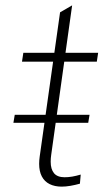

<svg xmlns="http://www.w3.org/2000/svg" viewBox="-20 -690 408 716"><path d="M210 6Q184 6 165 -3.5Q146 -13 136 -32Q126 -51 126 -79Q126 -85 126.5 -92Q127 -99 128 -106L204 -644L249 -670L171 -113Q170 -107 169.5 -100Q169 -93 169 -87Q169 -59 181.5 -44Q194 -29 221 -29Q235 -29 249.5 -31.5Q264 -34 281 -39L278 -5Q260 0 242.5 3Q225 6 210 6ZM30 -232 35 -262H314L309 -232ZM62 -460 67 -493H346L341 -460Z"/></svg>

Font: Hanken Grotesk ExtraLight
Style: Italic
Weight: 250
Italic angle: -8°
Designer: Alfredo Marco Pradil
Foundry: Hanken Design Co.
Version: Version 3.013